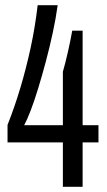

<svg xmlns="http://www.w3.org/2000/svg" viewBox="-20 -719 412 739"><path d="M222 0V-171H9V-238Q37 -309 59 -383Q81 -457 98 -535.5Q115 -614 125 -699H202Q195 -648 183 -592.5Q171 -537 156.5 -482.5Q142 -428 127 -379Q112 -330 98 -293.5Q84 -257 73 -237H222V-443Q226 -457 231 -476Q236 -495 241 -517.5Q246 -540 250.5 -561.5Q255 -583 258 -601H298V-237H359V-171H298V0Z"/></svg>

Font: Archivo ExtraCondensed
Style: Regular
Weight: 400
Width: 2
Designer: Hector Gatti
Foundry: Omnibus-Type
Version: Version 2.001